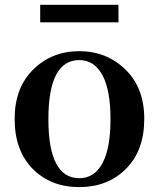

<svg xmlns="http://www.w3.org/2000/svg" viewBox="-20 -764 660 800"><path d="M310.5 15.6Q191.4 15.6 116.2 -60.5Q41 -136.7 41 -268.6Q41 -398.4 118.7 -474.6Q196.3 -550.8 310.5 -550.8Q423.8 -550.8 502.4 -474.6Q581.1 -398.4 581.1 -268.6Q581.1 -136.7 504.9 -60.5Q428.7 15.6 310.5 15.6ZM310.5 -21.5Q373 -21.5 406.7 -83.5Q440.4 -145.5 440.4 -267.6Q440.4 -389.6 406.2 -451.7Q372.1 -513.7 310.5 -513.7Q181.6 -513.7 181.6 -267.6Q181.6 -21.5 310.5 -21.5ZM147.5 -670.9V-744.1H473.6V-670.9Z"/></svg>

Font: GenYoMin TW TTF Bold
Style: Regular
Weight: 700
Version: Version 1.300